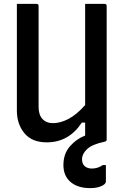

<svg xmlns="http://www.w3.org/2000/svg" viewBox="-20 -720 640 990"><path d="M221 14Q145 14 106 -33Q67 -80 67 -150V-700H168Q179 -700 179 -689V-168Q179 -128 199 -106.5Q219 -85 253 -85Q291 -85 332.5 -106.5Q374 -128 419 -178V-700H519Q530 -700 530 -689V0Q530 4 528 6.5Q526 9 518 11Q456 24 429.5 48.5Q403 73 403 102Q403 125 417 137Q431 149 454 149Q485 149 510 131H526V216Q526 229 503 239.5Q480 250 445 250Q381 250 344 218.5Q307 187 307 131Q307 73 340.5 34.5Q374 -4 419 -21V-88H402Q335 14 221 14Z"/></svg>

Font: Recursive Mn Lnr St Med
Style: Regular
Weight: 500
Monospace: yes
Version: Version 1.079;hotconv 1.0.112;makeotfexe 2.5.65598; ttfautoh